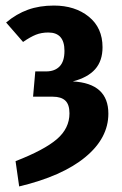

<svg xmlns="http://www.w3.org/2000/svg" viewBox="-20 -566 440 691"><path d="M349 -396Q349 -347 322.5 -317Q296 -287 242 -273Q370 -266 370 -157Q370 -69 287 -0.5Q204 68 49 105L36 14Q139 -26 184.5 -65Q230 -104 230 -158Q230 -190 215 -204Q200 -218 170 -218H99L107 -309H146Q177 -309 194.5 -327Q212 -345 212 -383Q212 -449 154 -449Q129 -449 109 -441Q89 -433 63 -415L2 -485Q39 -516 80.5 -531Q122 -546 174 -546Q250 -546 299.5 -506Q349 -466 349 -396Z"/></svg>

Font: Fira Sans Extra Condensed SemiBold
Style: Regular
Weight: 600
Width: 1
Designer: Carrois Corporate & Edenspiekermann AG
Foundry: Carrois Corporate GbR & Edenspiekermann AG
Version: Version 4.203